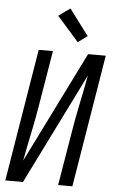

<svg xmlns="http://www.w3.org/2000/svg" viewBox="-63 -1020 628 1061"><g transform="rotate(5 250.5 -489.0)"><path d="M8 0 129 -735H208L159 -441Q146 -360 129 -279.5Q112 -199 97 -118L403 -735H501L380 0H301L350 -294Q363 -375 380 -455.5Q397 -536 412 -617L106 0ZM340 -796 220 -932 284 -978 392 -834Z"/></g></svg>

Font: Iosevka SS04
Style: Italic
Weight: 400
Italic angle: -9°
Monospace: yes
Designer: Belleve Invis
Foundry: Belleve Invis
Version: Version 19.0.0; ttfautohint (v1.8.4)